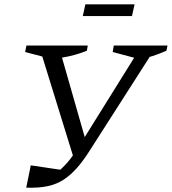

<svg xmlns="http://www.w3.org/2000/svg" viewBox="-20 -861 793 886"><path d="M101 5 122 -98 284 -74 230 -55Q264 -80 290.5 -110.5Q317 -141 347 -190L628 -641H685L680 -613L392 -163Q364 -119 335.5 -86.5Q307 -54 274.5 -32.5Q242 -11 200 -2Q158 7 101 5ZM324 -119 170 -617 174 -641H253L378 -204ZM218 -589 96 -621 102 -651H385L381 -627Q344 -612 303.5 -602.5Q263 -593 218 -589ZM620 -589 500 -621 505 -651H753L748 -627Q712 -611 683 -602Q654 -593 620 -589ZM362 -787 374 -841H601L589 -787Z"/></svg>

Font: Piazzolla 24pt
Style: Italic
Weight: 400
Italic angle: -11.3°
Designer: Juan Pablo del Peral
Foundry: Huerta Tipografica
Version: Version 2.005